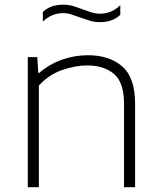

<svg xmlns="http://www.w3.org/2000/svg" viewBox="-20 -778 668 798"><path d="M95.5 0V-540.5H135L139 -475H143Q184.5 -511 237 -529.8Q289.5 -548.5 345.5 -548.5Q434 -548.5 487.8 -502.2Q541.5 -456 541.5 -347V0H495.5V-347.5Q495.5 -434.5 454.2 -470.2Q413 -506 341.5 -506Q293.5 -506 238.8 -487.2Q184 -468.5 141.5 -422.5V0ZM395 -686Q372 -686 351.2 -692.5Q330.5 -699 311 -706Q293.5 -712.5 276.5 -718Q259.5 -723.5 243 -723.5Q194 -723.5 158 -688V-728Q189 -758.5 243 -758.5Q266 -758.5 286.8 -752Q307.5 -745.5 327 -738Q344.5 -731.5 361.5 -726.2Q378.5 -721 395 -721Q444 -721 480 -756.5V-716.5Q449 -686 395 -686Z"/></svg>

Font: Encode Sans Expanded Expanded ExtraLight
Style: Regular
Weight: 200
Width: 7
Designer: Multiple Designers
Foundry: Impallari Type
Version: Version 3.000; ttfautohint (v1.8.3) -l 8 -r 50 -G 200 -x 14 